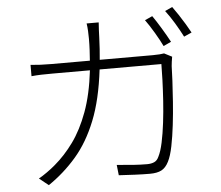

<svg xmlns="http://www.w3.org/2000/svg" viewBox="-56 -875 1113 966"><g transform="rotate(-5 500.0 -391.5)"><path d="M744.1 -773.9Q762.7 -747.6 786.6 -708Q810.5 -668.5 827.1 -637.2L788.1 -619.1Q773.9 -648.9 750 -689.2Q726.1 -729.5 706.1 -756.8ZM848.1 -811Q861.3 -793 877.7 -768.3Q894 -743.7 908.9 -718.8Q923.8 -693.8 934.1 -674.8L895 -657.2Q878.4 -689.9 855.5 -728Q832.5 -766.1 811 -793.9ZM473.1 -766.1Q471.7 -748.5 470.7 -727.8Q469.7 -707 469.2 -689Q468.3 -659.7 466.3 -632.1Q464.4 -604.5 461.9 -578.1H730Q751 -578.1 764.2 -579.3Q777.3 -580.6 787.1 -582L826.2 -562Q823.7 -548.3 822.3 -537.4Q820.8 -526.4 819.8 -515.1Q819.3 -488.3 816.9 -440.7Q814.5 -393.1 810.3 -335.2Q806.2 -277.3 799.3 -219.2Q792.5 -161.1 782.7 -112.8Q772.9 -64.5 758.8 -37.1Q744.1 -7.8 722.2 3.7Q700.2 15.1 664.1 15.1Q629.4 15.1 588.4 13.2Q547.4 11.2 506.8 8.8L501 -43.9Q543 -39.6 582 -36.9Q621.1 -34.2 653.8 -34.2Q674.3 -34.2 689.5 -40.8Q704.6 -47.4 712.9 -65.9Q726.1 -91.3 735.6 -135.7Q745.1 -180.2 751.7 -234.6Q758.3 -289.1 762 -344.7Q765.6 -400.4 767.3 -449.2Q769 -498 769 -529.8H457Q439 -378.4 397.2 -274.2Q355.5 -169.9 293.2 -97.9Q231 -25.9 151.9 27.8L105 -9.8Q124.5 -20.5 148.2 -37.4Q171.9 -54.2 189.9 -69.8Q241.2 -112.8 285.4 -173.6Q329.6 -234.4 361.8 -321.5Q394 -408.7 408.2 -529.8H219.2Q186.5 -529.8 161.9 -529.1Q137.2 -528.3 112.8 -525.9V-583Q136.2 -580.6 162.6 -579.3Q189 -578.1 217.8 -578.1H412.1Q414.1 -603.5 415.5 -631.1Q417 -658.7 417 -688Q417 -705.1 416 -726.8Q415 -748.5 412.1 -766.1Z"/></g></svg>

Font: Source Han Sans CN Light
Style: Regular
Weight: 300
Designer: Ryoko NISHIZUKA  (kana, bopomofo & ideographs); Paul D. Hunt (Latin, Greek & Cyrillic); Sandoll Communications , Soo-you
Foundry: Adobe
Version: Version 2.000;hotconv 1.0.107;makeotfexe 2.5.65593